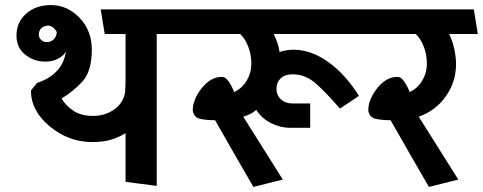

<svg xmlns="http://www.w3.org/2000/svg" viewBox="-20 -717 1904 757"><path d="M240 -516Q234 -499 210.5 -486.5Q187 -474 159 -474Q114 -474 79.5 -501.5Q45 -529 45 -577Q45 -629 83 -663Q121 -697 181 -697Q246 -697 294 -646.5Q342 -596 342 -521Q342 -435 304 -394.5Q266 -354 223 -329Q236 -304 267 -282Q298 -260 347 -260Q393 -260 429 -284.5Q465 -309 473 -352Q474 -365 474.5 -378Q475 -391 475 -405V-583H393Q389 -607 385 -631Q381 -655 377 -680H698Q702 -655 706 -631Q710 -607 714 -583H598V16L475 0V-192Q451 -177 420.5 -167Q390 -157 343 -157Q251 -157 176.5 -218.5Q102 -280 102 -360Q108 -368 114 -375.5Q120 -383 126 -390Q173 -405 203.5 -436.5Q234 -468 240 -516ZM204 -591Q200 -599 190.5 -607.5Q181 -616 170 -616Q155 -616 144 -606.5Q133 -597 133 -581Q133 -568 142.5 -559.5Q152 -551 163 -551Q182 -551 192.5 -562.5Q203 -574 204 -591Z M1320 -289Q1267 -351 1225.5 -387.5Q1184 -424 1134 -424Q1103 -424 1086.5 -408Q1070 -392 1070 -367Q1070 -342 1087.5 -325.5Q1105 -309 1134 -309H1203V-213H1125Q1085 -213 1048.5 -231.5Q1012 -250 990 -284Q980 -274 966.5 -267.5Q953 -261 939 -257L1095 -9Q1066 -2 1037 5.5Q1008 13 979 20Q941 -45 903.5 -111Q866 -177 828 -243Q794 -243 769 -248.5Q744 -254 740 -282Q740 -325 775.5 -369.5Q811 -414 855 -414Q870 -414 883.5 -393Q897 -372 903 -354Q935 -369 953 -399.5Q971 -430 971 -466Q971 -501 959 -532.5Q947 -564 927 -583H708Q704 -607 700 -631Q696 -655 692 -680H1389L1407 -583H1059Q1067 -567 1073.5 -549Q1080 -531 1082 -512Q1094 -516 1108 -518.5Q1122 -521 1136 -521Q1207 -521 1275 -472Q1343 -423 1395 -339Q1376 -326 1357.5 -313.5Q1339 -301 1320 -289Z M1671 20Q1633 -45 1595.5 -111Q1558 -177 1520 -243Q1486 -243 1461 -248.5Q1436 -254 1432 -282Q1432 -325 1467.5 -369.5Q1503 -414 1547 -414Q1562 -414 1575.5 -393Q1589 -372 1595 -354Q1627 -369 1645 -399.5Q1663 -430 1663 -466Q1663 -501 1651 -532.5Q1639 -564 1619 -583H1400Q1396 -607 1392 -631Q1388 -655 1384 -680H1848L1864 -583H1751Q1764 -556 1771 -524Q1778 -492 1778 -464Q1778 -394 1737.5 -337Q1697 -280 1631 -257L1787 -9Q1758 -2 1729 5.5Q1700 13 1671 20Z"/></svg>

Font: Palanquin SemiBold
Style: Regular
Weight: 600
Designer: Pria Ravichandran
Version: Version 1.0.4